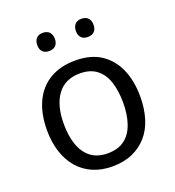

<svg xmlns="http://www.w3.org/2000/svg" viewBox="-134 -837 867 952"><g transform="rotate(-20 299.0 -360.5)"><path d="M545 -269Q545 -207 529.5 -155.5Q514 -104 482.5 -67.5Q451 -31 405 -10.5Q359 10 298 10Q240 10 194.5 -10Q149 -30 117.5 -67Q86 -104 69.5 -155.5Q53 -207 53 -269Q53 -356 82.5 -418.5Q112 -481 168 -514Q224 -547 303 -547Q383 -547 436.5 -512Q490 -477 517.5 -414.5Q545 -352 545 -269ZM142 -269Q142 -206 159 -158.5Q176 -111 210.5 -85Q245 -59 298 -59Q353 -59 387.5 -85Q422 -111 438.5 -159Q455 -207 455 -269Q455 -330 440 -377.5Q425 -425 391 -452Q357 -479 302 -479Q224 -479 183 -424Q142 -369 142 -269ZM152 -683Q152 -705 164 -718Q176 -731 198 -731Q221 -731 233 -718Q245 -705 245 -683Q245 -660 233 -647.5Q221 -635 198 -635Q176 -635 164 -647.5Q152 -660 152 -683ZM356 -683Q356 -705 368 -718Q380 -731 401 -731Q425 -731 437 -718Q449 -705 449 -683Q449 -660 437 -647.5Q425 -635 401 -635Q380 -635 368 -647.5Q356 -660 356 -683Z"/></g></svg>

Font: Noto Sans Hebrew Thin
Style: Regular
Weight: 400
Version: Version 3.001